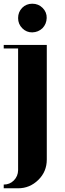

<svg xmlns="http://www.w3.org/2000/svg" viewBox="-20 -702 347 1030"><path d="M0 288.1Q32.2 288.1 54.2 266.1Q76.7 243.2 77.1 210.9V-441.9H0V-460.9H231V153.8Q231 218.8 185.5 263.2Q139.6 308.1 77.1 308.1H0ZM77.1 -605Q77.1 -637.7 99.1 -660.2Q121.1 -682.1 153.3 -682.1Q186 -682.1 208.5 -659.7Q231.4 -636.7 230.5 -605.5Q229.5 -573.2 208 -550.8Q185.5 -529.3 153.3 -528.3Q122.1 -527.8 99.6 -550.3Q77.1 -572.8 77.1 -605Z"/></svg>

Font: Hjet
Style: Regular
Weight: 400
Designer: T. Christopher White
Version: Version 1.2